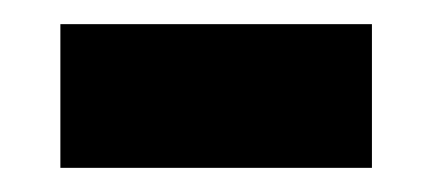

<svg xmlns="http://www.w3.org/2000/svg" viewBox="-20 -414 358 159"><path d="M30 -275V-394H288V-275Z"/></svg>

Font: Noto Sans Malayalam UI SemiCondensed
Style: Bold
Weight: 700
Width: 4
Designer: Jelle Bosma - Monotype Design Team
Foundry: Monotype Imaging Inc.
Version: Version 2.104; ttfautohint (v1.8.4.7-5d5b)